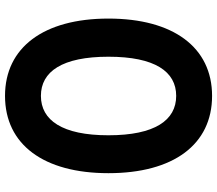

<svg xmlns="http://www.w3.org/2000/svg" viewBox="-70 -743 865 765"><g transform="rotate(90 362.5 -360.5)"><path d="M362 52C556 52 670 -102 670 -360C670 -619 556 -773 362 -773C169 -773 54 -619 54 -360C54 -102 169 52 362 52ZM206 -360C206 -545 265 -630 362 -630C459 -630 519 -545 519 -360C519 -176 459 -91 362 -91C265 -91 206 -176 206 -360Z"/></g></svg>

Font: LINE Seed JP_OTF Bold
Style: Regular
Weight: 700
Designer: LINE & Fontrix & Fontworks
Version: Version 1.009